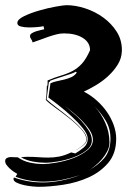

<svg xmlns="http://www.w3.org/2000/svg" viewBox="-20 -632 522 742"><path d="M21 -25Q28 -25 35 -24.5Q42 -24 49 -24Q70 -9 96 -3.5Q122 2 148 2Q166 2 198.5 -3.5Q231 -9 262 -20.5Q293 -32 316 -50Q339 -68 339 -92Q339 -110 326.5 -129Q314 -148 296.5 -166Q279 -184 260 -199Q243 -212 231 -223Q242 -212 259 -198Q278 -183 294.5 -165Q311 -147 323 -127.5Q335 -108 335 -90Q335 -67 313.5 -50.5Q292 -34 263 -23.5Q234 -13 204 -8Q174 -3 157 -3Q132 -3 107.5 -7.5Q83 -12 61 -24Q67 -25 73.5 -25.5Q80 -26 86 -26Q109 -26 128.5 -24.5Q148 -23 167 -23Q188 -23 209 -27Q230 -31 255 -43L271 -39Q288 -49 303.5 -62Q319 -75 319 -96Q319 -113 300 -136.5Q281 -160 256 -183Q231 -206 205.5 -226Q180 -246 167 -255L175 -310Q185 -315 199 -318Q213 -321 228 -324.5Q243 -328 256 -334Q269 -340 277 -352L271 -355Q270 -352 256.5 -347.5Q243 -343 226 -337.5Q209 -332 193.5 -327Q178 -322 172 -319L173 -317Q173 -315 170 -315L169 -316L160 -248Q175 -234 201 -214.5Q227 -195 252.5 -174Q278 -153 297 -131.5Q316 -110 316 -93Q316 -86 311 -79.5Q306 -73 298.5 -67.5Q291 -62 283 -57Q277 -53 272 -51Q276 -53 282 -57Q290 -62 297 -67.5Q304 -73 309 -79.5Q314 -86 314 -92Q314 -111 293.5 -133Q273 -155 246.5 -176Q220 -197 194 -215.5Q168 -234 157 -246Q160 -265 160 -274Q160 -283 161 -299Q164 -300 164 -309V-321Q192 -333 216 -340Q240 -347 260 -357.5Q280 -368 296.5 -386Q313 -404 328 -438Q328 -468 300 -485.5Q272 -503 227 -503Q213 -503 197.5 -499Q182 -495 166 -489.5Q150 -484 134.5 -478Q119 -472 106 -468Q105 -475 100.5 -480.5Q96 -486 96 -493Q96 -499 103 -503.5Q110 -508 119.5 -511Q129 -514 138 -516Q147 -518 151 -519L148 -531Q142 -529 125.5 -527.5Q109 -526 92 -526Q75 -526 61 -529.5Q47 -533 47 -543Q47 -557 73 -569.5Q99 -582 132 -591.5Q165 -601 196 -606.5Q227 -612 237 -612Q272 -612 310 -599.5Q348 -587 379.5 -564Q411 -541 431 -509.5Q451 -478 451 -439V-435Q450 -406 434.5 -381.5Q419 -357 397 -337Q375 -317 349.5 -302Q324 -287 304 -278Q331 -264 354 -243.5Q377 -223 393.5 -199Q410 -175 419.5 -148.5Q429 -122 429 -96Q429 -39 398.5 -3Q368 33 322.5 53.5Q277 74 224.5 82Q172 90 127 90Q121 90 105.5 88.5Q90 87 73.5 83.5Q57 80 44.5 74Q32 68 32 59L34 54Q87 73 145 73Q182 73 218 65.5Q254 58 289 45Q255 56 219.5 63Q184 70 148 70Q90 70 40 51L47 40Q41 37 33 31.5Q25 26 17.5 19Q10 12 5 5Q0 -2 0 -10Q0 -18 7 -21.5Q14 -25 21 -25ZM382 -20Q407 -49 407 -97Q407 -134 389 -165Q371 -195 346 -220Q372 -192 387 -157Q403 -122 403 -81Q403 -64 394.5 -47.5Q386 -31 373.5 -16.5Q361 -2 346 10Q334 20 324 26Q359 6 382 -20ZM321 28Q320 29 319 29Q320 28 321 28Z"/></svg>

Font: Finger Paint
Style: Regular
Weight: 400
Designer: Ralph du Carrois
Foundry: Ralph du Carrois
Version: Version 1.001